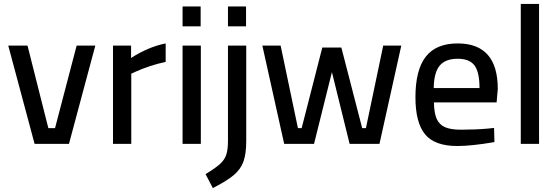

<svg xmlns="http://www.w3.org/2000/svg" viewBox="-20 -732 2838 977"><path d="M22 -500H120L226 -80H260L370 -500H465L331 0H156Z M555 -500H647V-437Q736 -494 823 -511V-417Q784 -409 742 -395Q700 -381 672 -368L648 -357V0H555Z M909 0ZM909 -500H1002V0H909ZM909 -699H1001V-598H909Z M1070 0ZM1026 154Q1077 123 1100 102Q1123 81 1131.5 55Q1140 29 1140 -16V-500H1233V-15Q1233 50 1219 89.5Q1205 129 1169.5 159Q1134 189 1063 225ZM1140 -699H1232V-598H1140Z M1315 -500H1408L1496 -80H1515L1620 -490H1717L1823 -80H1842L1930 -500H2022L1911 0H1759L1669 -365L1578 0H1426Z M2094 -237Q2094 -376 2146.5 -443.5Q2199 -511 2309 -511Q2513 -511 2513 -279L2507 -211H2188Q2189 -157 2202 -127.5Q2215 -98 2244 -85Q2273 -72 2326 -72Q2357 -72 2396 -73.5Q2435 -75 2466 -78L2494 -81L2496 -9Q2379 11 2307 11Q2192 11 2143 -48.5Q2094 -108 2094 -237ZM2420 -284Q2420 -365 2394.5 -399Q2369 -433 2309 -433Q2246 -433 2217 -397.5Q2188 -362 2187 -284Z M2630 -712H2723V0H2630Z"/></svg>

Font: Cairo SemiBold
Style: Regular
Weight: 600
Designer: Mohamed Gaber, the designers of Titillium
Foundry: Kief Type Foundry
Version: Version 2.009; ttfautohint (v1.5.33-1714) -l 8 -r 50 -G 200 